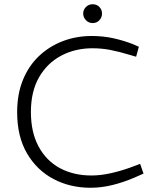

<svg xmlns="http://www.w3.org/2000/svg" viewBox="-20 -880 739 907"><path d="M408 7Q311 7 232.5 -34.5Q154 -76 107.5 -155.5Q61 -235 61 -350Q61 -436 88.5 -503Q116 -570 165 -616Q214 -662 277.5 -686Q341 -710 413 -710Q468 -710 517 -699Q566 -688 609 -671L636 -659L623 -612L592 -621Q543 -636 501.5 -644Q460 -652 417 -652Q335 -652 269 -617Q203 -582 164.5 -515Q126 -448 126 -351Q126 -255 162.5 -187.5Q199 -120 263.5 -85.5Q328 -51 412 -51Q454 -51 500 -61Q546 -71 594 -88L642 -106L658 -60L615 -41Q564 -19 511.5 -6Q459 7 408 7ZM418 -771Q399 -771 386 -784.5Q373 -798 373 -816Q373 -834 386 -847Q399 -860 418 -860Q437 -860 449.5 -847Q462 -834 462 -816Q462 -798 449.5 -784.5Q437 -771 418 -771Z"/></svg>

Font: REM ExtraLight
Style: Regular
Weight: 250
Designer: Octavio Pardo
Foundry: Ashler Design
Version: Version 1.005;gftools[0.9.28]